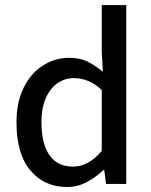

<svg xmlns="http://www.w3.org/2000/svg" viewBox="-20 -730 599 762"><path d="M246.6 12.2Q155.8 12.2 100.6 -53.5Q45.4 -119.1 45.4 -244.1Q45.4 -325.7 74.5 -383.1Q103.5 -440.4 151.1 -470.5Q198.7 -500.5 254.9 -500.5Q297.4 -500.5 327.4 -485.6Q357.4 -470.7 388.2 -445.3L383.8 -526.9V-710H481V0H400.9L393.6 -55.7H390.6Q362.3 -27.8 325.2 -7.8Q288.1 12.2 246.6 12.2ZM269 -68.8Q300.8 -68.8 328.6 -84Q356.4 -99.1 383.8 -130.9V-373Q355.5 -398.9 328.4 -409.4Q301.3 -419.9 273.4 -419.9Q236.8 -419.9 207.5 -399.4Q178.2 -378.9 161.4 -339.6Q144.5 -300.3 144.5 -245.6Q144.5 -159.2 176.5 -114Q208.5 -68.8 269 -68.8Z"/></svg>

Font: Varta Light SemiBold
Style: Regular
Weight: 600
Version: Version 1.004